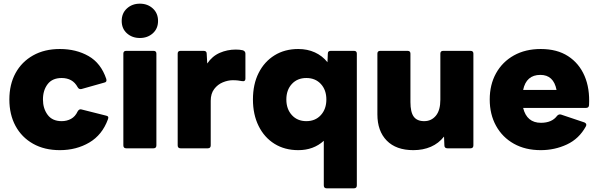

<svg xmlns="http://www.w3.org/2000/svg" viewBox="-20 -808 3257 1046"><path d="M306 10Q222 10 160 -25Q98 -60 64.5 -122Q31 -184 31 -266Q31 -348 64.5 -409.5Q98 -471 160 -506Q222 -541 306 -541Q395 -541 462.5 -502.5Q530 -464 559 -378Q564 -361 548 -358L424 -323Q410 -320 403 -333Q389 -359 367 -371Q345 -383 316 -383Q265 -383 239.5 -349.5Q214 -316 214 -266Q214 -217 239.5 -182.5Q265 -148 316 -148Q344 -148 367 -160.5Q390 -173 403 -201Q411 -215 423 -212L558 -178Q575 -175 568 -158Q537 -73 466.5 -31.5Q396 10 306 10Z M742 -601Q700 -601 671.5 -626.5Q643 -652 643 -694Q643 -736 671.5 -762Q700 -788 742 -788Q784 -788 812.5 -762Q841 -736 841 -694Q841 -652 812.5 -626.5Q784 -601 742 -601ZM668 0Q652 0 652 -16V-516Q652 -531 668 -531H816Q832 -531 832 -516V-16Q832 0 816 0Z M964 0Q948 0 948 -16V-516Q948 -531 964 -531H1089Q1106 -531 1106 -516L1109 -462Q1136 -502 1177 -520Q1218 -538 1265 -538Q1276 -538 1285.5 -537Q1295 -536 1303 -534Q1317 -529 1317 -516V-379Q1317 -363 1299 -366Q1289 -368 1276.5 -369.5Q1264 -371 1248 -371Q1222 -371 1194 -359.5Q1166 -348 1147 -323Q1128 -298 1128 -259V-16Q1128 0 1112 0Z M1760 218Q1744 218 1744 202V-41Q1688 10 1605 10Q1531 10 1475.5 -24.5Q1420 -59 1389 -121.5Q1358 -184 1358 -266Q1358 -349 1389 -410.5Q1420 -472 1475.5 -506.5Q1531 -541 1605 -541Q1655 -541 1695.5 -522.5Q1736 -504 1764 -469L1766 -516Q1766 -531 1782 -531H1908Q1924 -531 1924 -516V202Q1924 218 1908 218ZM1649 -148Q1698 -148 1728 -181Q1758 -214 1758 -266Q1758 -318 1728 -350.5Q1698 -383 1649 -383Q1600 -383 1570 -350.5Q1540 -318 1540 -266Q1540 -214 1570 -181Q1600 -148 1649 -148Z M2232 10Q2138 10 2087 -42Q2036 -94 2036 -185V-516Q2036 -531 2052 -531H2200Q2216 -531 2216 -516V-252Q2216 -197 2234 -172.5Q2252 -148 2291 -148Q2330 -148 2354.5 -177.5Q2379 -207 2379 -265V-516Q2379 -531 2395 -531H2543Q2559 -531 2559 -516V-16Q2559 0 2543 0H2418Q2401 0 2401 -16L2399 -64Q2370 -27 2327.5 -8.5Q2285 10 2232 10Z M2926 10Q2842 10 2779.5 -25Q2717 -60 2682.5 -122.5Q2648 -185 2648 -266Q2648 -347 2682.5 -409Q2717 -471 2779.5 -506Q2842 -541 2926 -541Q3015 -541 3075 -502Q3135 -463 3164.5 -394.5Q3194 -326 3189 -235Q3188 -220 3172 -220H2830Q2850 -139 2927 -139Q2987 -139 3015 -177Q3024 -187 3036 -184L3164 -141Q3179 -134 3172 -120Q3135 -52 3068.5 -21Q3002 10 2926 10ZM2924 -400Q2847 -400 2830 -318H3012Q2996 -400 2924 -400Z"/></svg>

Font: LINE Seed Sans ExtraBold
Style: Regular
Weight: 800
Designer: LINE VX Design & Dalton Maag Ltd & Sandoll Inc
Foundry: Dalton Maag Ltd
Version: Version 1.003